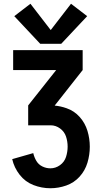

<svg xmlns="http://www.w3.org/2000/svg" viewBox="-20 -797 540 1022"><path d="M248 205Q202 205 158 188Q114 171 84.5 133Q55 95 45 50L157 18Q162 40 173.5 59.5Q185 79 205.5 89Q226 99 248 99Q276 99 299.5 82Q323 65 331.5 38Q340 11 340 -16.5Q340 -44 331.5 -70Q323 -96 300 -113Q277 -130 250 -130H130V-236L279 -424H50V-530H420V-424L271 -235Q303 -232 334 -221Q375 -207 404 -174.5Q433 -142 445.5 -100.5Q458 -59 458 -16Q458 27 445.5 69Q433 111 403.5 143.5Q374 176 332.5 190.5Q291 205 248 205ZM194 -564 56 -711 142 -777 250 -637 358 -777 444 -711 306 -564Z"/></svg>

Font: Iosevka SS01
Style: Bold
Weight: 700
Monospace: yes
Designer: Belleve Invis
Foundry: Belleve Invis
Version: 2.3.3; ttfautohint (v1.8.3)